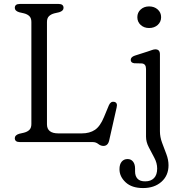

<svg xmlns="http://www.w3.org/2000/svg" viewBox="-20 -720 930 973"><path d="M280 -658 256 -652.5Q238.5 -648 228.2 -638Q218 -628 218 -608.5V-90Q218 -44 276 -44H394Q434.5 -44 461.2 -62Q488 -80 507.5 -128L532 -187Q541 -207 558 -204Q577.5 -200.5 571 -175L533 -7Q526.5 19.5 504 19.5Q490.5 19.5 478.2 9.8Q466 0 450 0H80.5Q55 0 55 -20Q55 -35 77 -42L101 -47.5Q119 -52 129 -62Q139 -72 139 -91.5V-608.5Q139 -628 129 -638Q119 -648 101 -652.5L77 -658Q55 -665 55 -680Q55 -700 80.5 -700H277Q302 -700 302 -680Q302 -665 280 -658ZM735.5 -578Q710 -578 693 -593.5Q676 -609 676 -633Q676 -656.5 693 -672Q710 -687.5 735.5 -687.5Q762 -687.5 779.2 -672Q796.5 -656.5 796.5 -633Q796.5 -609 779.2 -593.5Q762 -578 735.5 -578ZM790.5 -54.5Q790.5 -26 801.2 3Q812 32 823 60.8Q834 89.5 834 117.5Q834 169.5 798.2 201.2Q762.5 233 705 233Q648 233 616.8 204Q585.5 175 585.5 137.5Q585.5 112.5 596.8 99.2Q608 86 626.5 86Q644 86 654.2 99Q664.5 112 664.5 134.5V149Q664.5 172.5 677.2 186Q690 199.5 716.5 199Q744.5 199 760.5 182.5Q776.5 166 776.5 134Q776.5 106.5 762.2 79.8Q748 53 734 26.2Q720 -0.5 720 -27.5V-370.5Q720 -396.5 699 -398.5L660 -399.5Q642.5 -402 642.5 -416.5Q642.5 -431 663 -438L728.5 -459Q739.5 -462.5 749.5 -466.2Q759.5 -470 767 -470Q790.5 -470 790.5 -445Z"/></svg>

Font: Fraunces 9pt SuperSoft Light
Style: Regular
Weight: 300
Version: Version 1.000;[b76b70a41]